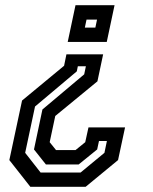

<svg xmlns="http://www.w3.org/2000/svg" viewBox="-20 -720 590 740"><path d="M377.5 -510.5 355.5 -406.5 193 -273 171.5 -172 196 -141.5H271L308.5 -172L321 -229H462L435 -103L310 0H97L16 -103L65 -332.5L227 -466.5L236 -510.5ZM354 -644.5H313.5L307 -613.5H347.5ZM421.5 -700 391.5 -558.5H241L271 -700ZM311 -464.5H280L276 -445L115 -309.5L77 -131L136.5 -55H290.5L382.5 -131L392 -176.5H361.5L354.5 -144L283 -86H157L111 -144L143.5 -298L304.5 -433.5Z"/></svg>

Font: Tourney SemiBold
Style: Italic
Weight: 600
Italic angle: -12°
Version: Version 1.015